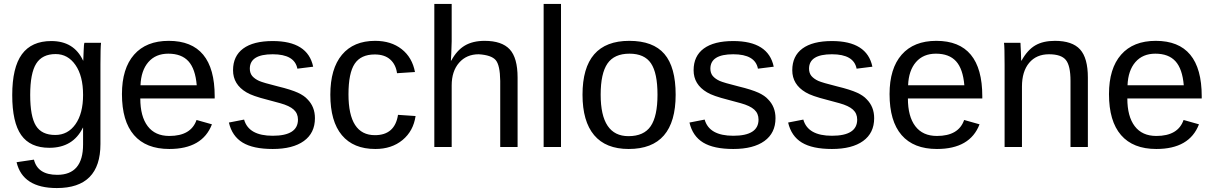

<svg xmlns="http://www.w3.org/2000/svg" viewBox="-20 -745 6154 973"><path d="M268 208Q95 208 64 77L152 64Q171 141 270 141Q401 141 401 -13V-98H400Q350 4 230 4Q133 4 87.5 -60.5Q42 -125 42 -263Q42 -403 91 -470Q140 -537 240 -537Q355 -537 401 -438H402Q402 -441 404 -489Q405 -523 408 -528H492Q489 -503 489 -419V-15Q489 208 268 208ZM401 -264Q401 -360 362.5 -415.5Q324 -471 262 -471Q194 -471 163.5 -422.5Q133 -374 133 -264Q133 -155 162 -108Q191 -61 260 -61Q324 -61 362.5 -115.5Q401 -170 401 -264Z M1068 -246H691Q691 -155 728.5 -105.5Q766 -56 838 -56Q948 -56 976 -137L1054 -115Q1006 10 838 10Q720 10 659 -60.5Q598 -131 598 -268Q598 -398 659.5 -468Q721 -538 835 -538Q1068 -538 1068 -257ZM692 -313H977Q970 -396 935 -434.5Q900 -473 833 -473Q769 -473 732 -430.5Q695 -388 692 -313Z M1576 -146Q1576 -71 1520 -30.5Q1464 10 1362 10Q1263 10 1209.5 -22.5Q1156 -55 1140 -124L1217 -139Q1240 -57 1362 -57Q1490 -57 1490 -139Q1490 -170 1468.5 -189.5Q1447 -209 1400 -222L1337 -239Q1258 -259 1229 -277Q1161 -317 1161 -389Q1161 -461 1212.5 -499Q1264 -537 1362 -537Q1540 -537 1567 -407L1487 -397Q1473 -470 1362 -470Q1246 -470 1246 -397Q1246 -375 1258 -360Q1271 -345 1293 -335Q1313 -326 1389 -307Q1455 -291 1490 -275Q1522 -260 1538 -242Q1576 -204 1576 -146Z M1746 -267Q1746 -60 1880 -60Q1981 -60 1997 -163L2086 -157Q2075 -81 2020 -35.5Q1965 10 1882 10Q1771 10 1712.5 -60Q1654 -130 1654 -265Q1654 -397 1713 -467.5Q1772 -538 1881 -538Q1962 -538 2015.5 -496Q2069 -454 2083 -380L1992 -374Q1986 -418 1957.5 -443.5Q1929 -469 1879 -469Q1809 -469 1777.5 -422Q1746 -375 1746 -267Z M2265 -438H2267Q2295 -490 2335.5 -514Q2376 -538 2436 -538Q2523 -538 2563 -495Q2603 -452 2603 -352V0H2515V-335Q2514 -415 2492 -440.5Q2470 -466 2406 -470Q2344 -470 2306.5 -427Q2269 -384 2269 -312V0H2181V-725H2269V-536Q2269 -516 2267 -474Q2265 -439 2265 -438Z M2823 0H2735V-725H2823Z M3404 -265Q3404 10 3166 10Q3050 10 2991 -60Q2932 -130 2932 -265Q2932 -538 3169 -538Q3290 -538 3347 -471.5Q3404 -405 3404 -265ZM3312 -265Q3312 -375 3279 -424Q3246 -473 3170 -473Q3093 -473 3058.5 -423Q3024 -373 3024 -265Q3024 -55 3165 -55Q3243 -55 3277.5 -105.5Q3312 -156 3312 -265Z M3910 -146Q3910 -71 3854 -30.5Q3798 10 3696 10Q3597 10 3543.5 -22.5Q3490 -55 3474 -124L3551 -139Q3574 -57 3696 -57Q3824 -57 3824 -139Q3824 -170 3802.5 -189.5Q3781 -209 3734 -222L3671 -239Q3592 -259 3563 -277Q3495 -317 3495 -389Q3495 -461 3546.5 -499Q3598 -537 3696 -537Q3874 -537 3901 -407L3821 -397Q3807 -470 3696 -470Q3580 -470 3580 -397Q3580 -375 3592 -360Q3605 -345 3627 -335Q3647 -326 3723 -307Q3789 -291 3824 -275Q3856 -260 3872 -242Q3910 -204 3910 -146Z M4410 -146Q4410 -71 4354 -30.5Q4298 10 4196 10Q4097 10 4043.5 -22.5Q3990 -55 3974 -124L4051 -139Q4074 -57 4196 -57Q4324 -57 4324 -139Q4324 -170 4302.5 -189.5Q4281 -209 4234 -222L4171 -239Q4092 -259 4063 -277Q3995 -317 3995 -389Q3995 -461 4046.5 -499Q4098 -537 4196 -537Q4374 -537 4401 -407L4321 -397Q4307 -470 4196 -470Q4080 -470 4080 -397Q4080 -375 4092 -360Q4105 -345 4127 -335Q4147 -326 4223 -307Q4289 -291 4324 -275Q4356 -260 4372 -242Q4410 -204 4410 -146Z M4958 -246H4581Q4581 -155 4618.5 -105.5Q4656 -56 4728 -56Q4838 -56 4866 -137L4944 -115Q4896 10 4728 10Q4610 10 4549 -60.5Q4488 -131 4488 -268Q4488 -398 4549.5 -468Q4611 -538 4725 -538Q4958 -538 4958 -257ZM4582 -313H4867Q4860 -396 4825 -434.5Q4790 -473 4723 -473Q4659 -473 4622 -430.5Q4585 -388 4582 -313Z M5493 0H5405V-335Q5405 -412 5381.5 -441Q5358 -470 5296 -470Q5232 -470 5195.5 -426.5Q5159 -383 5159 -306V0H5071V-416Q5071 -509 5068 -528H5151Q5152 -527 5152 -515Q5154 -483 5155 -438H5157Q5187 -492 5226.5 -515Q5266 -538 5326 -538Q5414 -538 5453.5 -494.5Q5493 -451 5493 -352Z M6070 -246H5693Q5693 -155 5730.5 -105.5Q5768 -56 5840 -56Q5950 -56 5978 -137L6056 -115Q6008 10 5840 10Q5722 10 5661 -60.5Q5600 -131 5600 -268Q5600 -398 5661.5 -468Q5723 -538 5837 -538Q6070 -538 6070 -257ZM5694 -313H5979Q5972 -396 5937 -434.5Q5902 -473 5835 -473Q5771 -473 5734 -430.5Q5697 -388 5694 -313Z"/></svg>

Font: Libra Sans
Style: Regular
Weight: 400
Foundry: Context Ltd
Version: Version 1.002